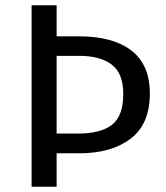

<svg xmlns="http://www.w3.org/2000/svg" viewBox="-20 -709 629 729"><path d="M549 -354Q549 -238 476 -182.5Q403 -127 282 -127H195V0H100V-689H195V-571H281Q409 -571 479 -517Q549 -463 549 -354ZM448 -353Q448 -430 404.5 -463.5Q361 -497 280 -497H195V-202H278Q362 -202 405 -235Q448 -268 448 -353Z"/></svg>

Font: Statis Sans
Style: Regular
Weight: 400
Designer: bBox Type GmbH
Foundry: bBox Type GmbH
Version: Version 1.000